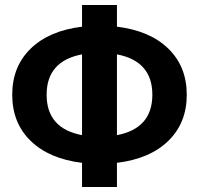

<svg xmlns="http://www.w3.org/2000/svg" viewBox="-20 -750 798 770"><path d="M449 -643Q581 -627 655 -555Q729 -483 729 -370Q729 -257 655 -185Q581 -113 449 -97V0H309V-97Q177 -113 103 -185Q29 -257 29 -370Q29 -483 103 -555Q177 -627 309 -643V-730H449ZM449 -208Q591 -235 591 -370Q591 -505 449 -532ZM309 -532Q167 -505 167 -370Q167 -235 309 -208Z"/></svg>

Font: Mplus 1p Bold
Style: Bold
Weight: 700
Version: Version 1.061